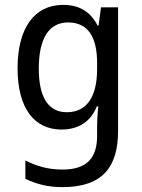

<svg xmlns="http://www.w3.org/2000/svg" viewBox="-20 -522 583 787"><path d="M236 245C401 245 464 162 464 14V-492H394L384 -417H380C353 -471 308 -502 239 -502C120 -502 52 -406 52 -242C52 -79 120 9 232 9C301 9 352 -23 377 -86H383C379 -51 378 -25 378 2V36C378 124 337 173 237 173C176 173 131 159 84 136V211C131 233 175 245 236 245ZM254 -62C182 -62 139 -117 139 -241C139 -365 181 -430 259 -430C343 -430 378 -367 378 -264V-238C378 -135 342 -62 254 -62Z"/></svg>

Font: Noto Sans Armenian SemiCondensed
Style: Regular
Weight: 400
Width: 4
Designer: Monotype Design Team
Foundry: Monotype Imaging Inc.
Version: Version 2.008